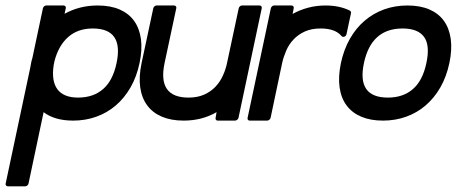

<svg xmlns="http://www.w3.org/2000/svg" viewBox="-54 -423 1639 689"><path d="M174.3 -403.3Q178.2 -403.3 180.7 -400.4Q183.1 -397.5 182.1 -393.6L177.7 -373.5Q231.4 -403.3 296.4 -403.3Q341.8 -403.3 374.8 -389.2Q407.7 -375 427 -348.4Q446.3 -321.8 451.7 -283.4Q457 -245.1 446.8 -196.8Q436.5 -147.9 414.6 -109.6Q392.6 -71.3 361.6 -44.7Q330.6 -18.1 291.7 -4.2Q252.9 9.8 208.5 9.8Q142.1 9.8 102.5 -20.5L48.3 235.8Q47.4 239.7 43.9 242.7Q40.5 245.6 36.6 245.6H-25.9Q-29.8 245.6 -32.2 242.7Q-34.7 239.7 -33.7 235.8L54.7 -180.7Q55.2 -183.1 55.9 -187.5Q56.6 -191.9 57.6 -196.8Q58.6 -202.1 59.8 -206.8Q61 -211.4 62 -213.9L100.1 -393.6Q101.1 -397.5 104.5 -400.4Q107.9 -403.3 111.8 -403.3ZM138.7 -189.9Q129.9 -132.3 152.1 -102.5Q174.3 -72.8 226.1 -72.8Q280.8 -72.8 315.9 -103.3Q351.1 -133.8 364.3 -196.8Q390.6 -320.8 278.8 -320.8Q225.6 -320.8 190.9 -290.3Q156.2 -259.8 141.6 -204.1Z M727.1 9.8Q723.1 9.8 720.9 6.8Q718.8 3.9 719.7 0L723.1 -20.5Q670.9 9.8 605 9.8Q560.1 9.8 527.1 -4.2Q494.1 -18.1 474.4 -44.7Q454.6 -71.3 449.2 -109.6Q443.8 -147.9 454.1 -196.8L496.1 -393.6Q497.1 -397.5 500.5 -400.4Q503.9 -403.3 507.8 -403.3H570.8Q574.7 -403.3 577.1 -400.4Q579.6 -397.5 578.6 -393.6L536.6 -196.8Q510.3 -72.8 622.6 -72.8Q654.8 -72.8 678.7 -83.5Q702.6 -94.2 719.2 -111.8Q735.8 -129.4 745.8 -151.6Q755.9 -173.8 760.7 -196.8L802.7 -393.6Q803.7 -397.5 807.1 -400.4Q810.5 -403.3 814.5 -403.3H877.4Q881.3 -403.3 883.8 -400.4Q886.2 -397.5 885.3 -393.6L801.8 0Q800.8 3.9 797.1 6.8Q793.5 9.8 789.6 9.8Z M992.2 -403.3Q996.1 -403.3 998.5 -400.4Q1001 -397.5 1000 -393.6L996.1 -373Q1022.5 -387.7 1052.2 -395.5Q1082 -403.3 1114.3 -403.3Q1164.6 -403.3 1201.7 -384.8Q1203.6 -383.8 1204.8 -381.1Q1206.1 -378.4 1205.6 -376L1189.5 -300.8Q1188 -293.9 1181.9 -291.5Q1175.8 -289.1 1171.4 -293.9Q1148.9 -320.8 1096.7 -320.8Q1063.5 -320.8 1039.6 -309.8Q1015.6 -298.8 999 -281Q982.4 -263.2 972.9 -241Q963.4 -218.8 958.5 -196.8L917 0Q916 3.9 912.4 6.8Q908.7 9.8 904.8 9.8H841.8Q837.9 9.8 835.7 6.8Q833.5 3.9 834.5 0L918 -393.6Q918.9 -397.5 922.4 -400.4Q925.8 -403.3 929.7 -403.3Z M1408.2 -403.3Q1453.6 -403.3 1486.6 -389.2Q1519.5 -375 1538.8 -348.4Q1558.1 -321.8 1563.5 -283.4Q1568.8 -245.1 1558.6 -196.8Q1548.3 -147.9 1526.4 -109.6Q1504.4 -71.3 1473.4 -44.7Q1442.4 -18.1 1403.6 -4.2Q1364.7 9.8 1320.3 9.8Q1275.4 9.8 1242.4 -4.2Q1209.5 -18.1 1189.7 -44.7Q1169.9 -71.3 1164.6 -109.6Q1159.2 -147.9 1169.4 -196.8Q1179.7 -245.1 1201.4 -283.4Q1223.1 -321.8 1254.2 -348.4Q1285.2 -375 1324.2 -389.2Q1363.3 -403.3 1408.2 -403.3ZM1467.8 -290.5Q1445.8 -320.8 1390.6 -320.8Q1278.3 -320.8 1252 -196.8Q1225.6 -72.8 1337.9 -72.8Q1392.6 -72.8 1427.7 -103.3Q1462.9 -133.8 1476.1 -196.8Q1489.7 -260.3 1467.8 -290.5Z"/></svg>

Font: Fibel Nord
Style: Bold Italic
Weight: 700
Designer: Peter Wiegel
Foundry: Peter Wioegel
Version: Version 000.000